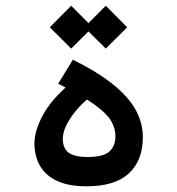

<svg xmlns="http://www.w3.org/2000/svg" viewBox="-20 -655 626 678"><path d="M285.6 2.9Q220.2 2.9 179.4 -17.1Q138.7 -37.1 120.1 -71.5Q101.6 -106 101.6 -148.4Q101.6 -195.8 135 -254.9Q168.5 -314 253.9 -382.3L316.4 -326.2Q265.1 -290 233.4 -244.6Q201.7 -199.2 201.7 -164.6Q201.7 -132.8 221.4 -116.7Q241.2 -100.6 289.6 -100.6Q344.7 -100.6 366.2 -119.9Q387.7 -139.2 387.7 -174.3Q387.7 -201.7 372.3 -228Q356.9 -254.4 313.5 -285.9Q270 -317.4 185.5 -359.4L237.3 -444.3Q326.2 -399.9 380.4 -356Q434.6 -312 459.5 -266.4Q484.4 -220.7 484.4 -170.4Q484.4 -88.4 435.1 -42.7Q385.7 2.9 285.6 2.9ZM353.5 -483.4 277.8 -558.6 353.5 -634.8 429.2 -558.6ZM231.4 -483.4 155.8 -558.6 231.4 -634.8 307.1 -558.6Z"/></svg>

Font: Cascadia Code
Style: Regular
Weight: 400
Monospace: yes
Designer: Aaron Bell
Foundry: Saja Typeworks
Version: Version 2106.017